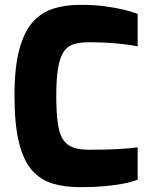

<svg xmlns="http://www.w3.org/2000/svg" viewBox="-20 -769 628 795"><path d="M311 6Q247 6 197.5 -9Q148 -24 112.5 -64Q77 -104 58.5 -179Q40 -254 40 -373Q40 -489 59.5 -562.5Q79 -636 114.5 -676.5Q150 -717 200 -733Q250 -749 312 -749Q368 -749 414 -743Q460 -737 494 -728.5Q528 -720 550 -711V-577Q531 -581 501 -585Q471 -589 432 -591.5Q393 -594 349 -594Q312 -594 285.5 -586Q259 -578 243.5 -554.5Q228 -531 220.5 -487Q213 -443 213 -372Q213 -305 219 -261Q225 -217 240 -193Q255 -169 281.5 -159Q308 -149 350 -149Q426 -149 473.5 -152Q521 -155 550 -159V-25Q524 -15 490 -8.5Q456 -2 412 2Q368 6 311 6Z"/></svg>

Font: Exo Thin ExtraBold
Style: Regular
Weight: 800
Version: Version 2.000